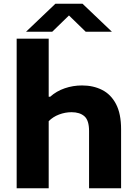

<svg xmlns="http://www.w3.org/2000/svg" viewBox="-20 -1017 738 1037"><path d="M70 0V-808H243V-494.5H251Q285 -525 329.8 -540.2Q374.5 -555.5 423 -555.5Q483.5 -555.5 531.2 -531.5Q579 -507.5 606.5 -455.2Q634 -403 634 -319V0H461V-309.5Q461 -367 436 -389Q411 -411 366.5 -411Q332 -411 299 -398.5Q266 -386 243 -362.5V0ZM120.5 -845.5 279.5 -997H425.5L584.5 -845.5H443L352.5 -933.5L262 -845.5Z"/></svg>

Font: Encode Sans Exp
Style: Bold
Weight: 700
Width: 7
Designer: Multiple Designers
Foundry: Impallari Type
Version: Version 3.002; ttfautohint (v1.8.3) -l 8 -r 50 -G 200 -x 14 